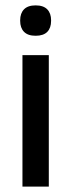

<svg xmlns="http://www.w3.org/2000/svg" viewBox="-20 -694 265 714"><path d="M63.5 0V-489H161.5V0ZM112.5 -561Q83.5 -561 69.2 -575.8Q55 -590.5 55 -616.5V-618.5Q55 -644.5 69.2 -659.2Q83.5 -674 112.5 -674Q141.5 -674 155.8 -659.2Q170 -644.5 170 -618.5V-616.5Q170 -590 155.8 -575.5Q141.5 -561 112.5 -561Z"/></svg>

Font: Anek Telugu Medium Medium
Style: Regular
Weight: 500
Version: Version 1.003